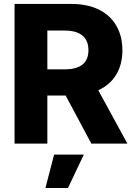

<svg xmlns="http://www.w3.org/2000/svg" viewBox="-20 -727 680 972"><path d="M53.7 -707H342.8Q421.9 -707 479.7 -678.7Q537.6 -650.4 568.6 -597.4Q599.6 -544.4 599.6 -472.7Q599.6 -400.4 568.1 -348.6Q536.6 -296.9 477.5 -270L625 0H442.4L312.5 -243.2H219.7V0H53.7ZM307.6 -376Q427.7 -376 427.7 -472.7Q427.7 -522 397.2 -547.1Q366.7 -572.3 307.6 -572.3H219.7V-376ZM253.9 55.7H404.3L324.2 224.6H210Z"/></svg>

Font: Pretendard ExtraBold
Style: Regular
Weight: 800
Designer: Base glyphs from Inter by Rasmus Andersson; Hangeul glyphs from Noto Sans CJK(Source Han Sans) by Jang Soo-young and Kan
Foundry: Kil Hyung-jin
Version: Version 1.309